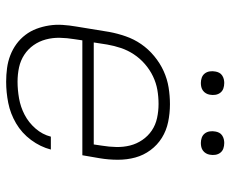

<svg xmlns="http://www.w3.org/2000/svg" viewBox="-84 -676 767 640"><g transform="rotate(90 300.0 -355.5)"><path d="M252 8Q229 8 206.5 5Q184 2 163.5 -6Q143 -14 126 -26.5Q109 -39 96 -56Q83 -73 75.5 -93Q68 -113 64.5 -135Q61 -157 62.5 -180Q64 -203 68 -226L86 -336Q91 -363 100.5 -390.5Q110 -418 126.5 -442Q143 -466 166.5 -485.5Q190 -505 216.5 -517Q243 -529 271 -533.5Q299 -538 327 -538Q357 -538 386 -532Q415 -526 439 -511Q463 -496 480 -473Q497 -450 504.5 -422.5Q512 -395 512 -364.5Q512 -334 507 -304L497 -246H114L110 -219Q106 -195 105.5 -171Q105 -147 111 -124.5Q117 -102 130 -83.5Q143 -65 162 -52.5Q181 -40 204 -35Q227 -30 252 -30Q279 -30 307.5 -35Q336 -40 362 -53.5Q388 -67 408 -90Q428 -113 435 -141H478Q469 -106 446 -75Q423 -44 390.5 -25Q358 -6 322.5 1Q287 8 252 8ZM461 -284 465 -311Q469 -335 469.5 -359Q470 -383 464.5 -405Q459 -427 446 -446Q433 -465 414.5 -477.5Q396 -490 373 -495Q350 -500 326 -500Q326 -500 326 -500Q326 -500 326 -500Q302 -500 279 -496Q256 -492 234 -481.5Q212 -471 193 -454.5Q174 -438 160.5 -417.5Q147 -397 139.5 -374.5Q132 -352 128 -329L121 -284ZM456 -641Q447 -641 438.5 -644Q430 -647 424.5 -654Q419 -661 417.5 -670.5Q416 -680 418 -690Q419 -696 422 -702Q425 -708 431 -712Q437 -716 443.5 -717.5Q450 -719 456 -719Q466 -719 474.5 -716Q483 -713 488.5 -706Q494 -699 495.5 -689.5Q497 -680 495 -670Q494 -664 490.5 -658Q487 -652 481.5 -648Q476 -644 469.5 -642.5Q463 -641 456 -641ZM256 -641Q247 -641 238.5 -644Q230 -647 224.5 -654Q219 -661 217.5 -670.5Q216 -680 218 -690Q219 -696 222 -702Q225 -708 231 -712Q237 -716 243.5 -717.5Q250 -719 256 -719Q266 -719 274.5 -716Q283 -713 288.5 -706Q294 -699 295.5 -689.5Q297 -680 295 -670Q294 -664 290.5 -658Q287 -652 281.5 -648Q276 -644 269.5 -642.5Q263 -641 256 -641Z"/></g></svg>

Font: Iosevka Curly XLtExObl
Style: Regular
Weight: 200
Width: 7
Italic angle: -9°
Monospace: yes
Designer: Belleve Invis
Foundry: Belleve Invis
Version: Version 11.0.1; ttfautohint (v1.8.3)